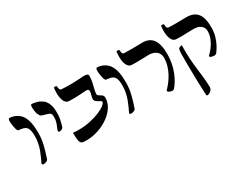

<svg xmlns="http://www.w3.org/2000/svg" viewBox="-87 -1227 2607 2043"><g transform="rotate(-30 1216.5 -205.5)"><path d="M128 3Q122 3 114.5 -1Q107 -5 112 -17Q124 -43 138.5 -74Q153 -105 166 -140.5Q179 -176 187.5 -217Q196 -258 196 -303Q196 -373 177 -403.5Q158 -434 110 -439Q101 -441 91.5 -442Q82 -443 73 -444Q67 -445 60.5 -461Q54 -477 49.5 -501Q45 -525 42.5 -548.5Q40 -572 43 -588Q46 -604 55 -604Q66 -604 77.5 -603Q89 -602 105 -597Q150 -583 181 -551.5Q212 -520 228.5 -463Q245 -406 245 -313Q245 -241 229 -174Q213 -107 186 -28Q180 -10 161 -3.5Q142 3 128 3Z M448 -213Q442 -213 437.5 -216Q433 -219 434 -228Q438 -246 448.5 -268.5Q459 -291 467.5 -320.5Q476 -350 474 -386Q474 -411 463.5 -421Q453 -431 429.5 -438Q406 -445 369 -456Q360 -459 353 -466Q346 -473 339 -490Q335 -495 331 -509Q327 -523 324.5 -541.5Q322 -560 322 -577Q322 -594 325 -605Q328 -616 336 -616Q354 -614 375 -610Q396 -606 414.5 -599.5Q433 -593 444 -583Q469 -571 486.5 -548Q504 -525 514 -492.5Q524 -460 524 -416Q526 -367 518 -326Q510 -285 498 -246Q492 -226 477 -219.5Q462 -213 448 -213Z M649 12Q623 12 606 9Q589 6 580 -7.5Q571 -21 567.5 -49.5Q564 -78 564 -130Q578 -129 589 -127.5Q600 -126 629 -126Q707 -126 774 -140.5Q841 -155 892.5 -176.5Q944 -198 972.5 -220.5Q1001 -243 1001 -260Q1001 -267 989.5 -273.5Q978 -280 962.5 -288.5Q947 -297 936 -308Q925 -319 925 -336Q928 -361 934.5 -383Q941 -405 942 -419Q943 -433 936.5 -441.5Q930 -450 912 -450Q885 -449 859 -447Q833 -445 806.5 -443.5Q780 -442 753 -442Q726 -442 697 -443Q672 -445 656 -463Q640 -481 632.5 -510.5Q625 -540 624.5 -575Q624 -610 629 -646Q630 -650 638 -651Q646 -652 655 -649.5Q664 -647 664 -641Q665 -617 671 -605Q677 -593 693 -592Q724 -590 760 -589Q796 -588 837.5 -589.5Q879 -591 927 -594Q950 -597 971 -596.5Q992 -596 1005.5 -590.5Q1019 -585 1019 -569Q1019 -531 1011.5 -494.5Q1004 -458 995.5 -425.5Q987 -393 985 -367Q984 -352 993.5 -344Q1003 -336 1016 -329Q1029 -322 1039.5 -312Q1050 -302 1050 -283Q1050 -223 1016 -170Q982 -117 924 -76Q866 -35 795 -11.5Q724 12 649 12Z M1204 3Q1198 3 1190.5 -1Q1183 -5 1188 -17Q1200 -43 1214.5 -74Q1229 -105 1242 -140.5Q1255 -176 1263.5 -217Q1272 -258 1272 -303Q1272 -373 1253 -403.5Q1234 -434 1186 -439Q1177 -441 1167.5 -442Q1158 -443 1149 -444Q1143 -445 1136.5 -461Q1130 -477 1125.5 -501Q1121 -525 1118.5 -548.5Q1116 -572 1119 -588Q1122 -604 1131 -604Q1142 -604 1153.5 -603Q1165 -602 1181 -597Q1226 -583 1257 -551.5Q1288 -520 1304.5 -463Q1321 -406 1321 -313Q1321 -241 1305 -174Q1289 -107 1262 -28Q1256 -10 1237 -3.5Q1218 3 1204 3Z M1398 -646Q1399 -650 1407.5 -651Q1416 -652 1424.5 -649.5Q1433 -647 1433 -641Q1434 -617 1439 -605Q1444 -593 1460 -592Q1485 -591 1511 -590.5Q1537 -590 1574 -590.5Q1611 -591 1669 -592Q1716 -594 1750.5 -581Q1785 -568 1807.5 -539.5Q1830 -511 1841.5 -465Q1853 -419 1853 -353Q1853 -294 1842 -239.5Q1831 -185 1812.5 -139Q1794 -93 1772 -57Q1750 -21 1728 4Q1721 12 1705.5 12Q1690 12 1675 6Q1660 0 1654 -9.5Q1648 -19 1660 -29Q1683 -53 1707.5 -84.5Q1732 -116 1753.5 -155.5Q1775 -195 1789 -241.5Q1803 -288 1803 -340Q1803 -367 1789.5 -391.5Q1776 -416 1745 -431.5Q1714 -447 1661 -445Q1623 -444 1589.5 -443Q1556 -442 1525.5 -441.5Q1495 -441 1466 -443Q1441 -445 1425.5 -463Q1410 -481 1402 -510.5Q1394 -540 1393.5 -575Q1393 -610 1398 -646Z M2306 -99Q2299 -90 2283 -89Q2267 -88 2251 -92Q2235 -96 2227.5 -104.5Q2220 -113 2233 -122Q2260 -147 2286 -182.5Q2312 -218 2329.5 -261.5Q2347 -305 2347 -354Q2347 -378 2333.5 -399.5Q2320 -421 2290 -434Q2260 -447 2209 -445Q2171 -444 2137 -443Q2103 -442 2073 -441.5Q2043 -441 2014 -443Q1989 -445 1973 -463Q1957 -481 1949.5 -510.5Q1942 -540 1941 -575Q1940 -610 1946 -646Q1947 -650 1955 -651Q1963 -652 1972 -649.5Q1981 -647 1981 -641Q1981 -617 1986.5 -605Q1992 -593 2008 -592Q2032 -591 2058 -590.5Q2084 -590 2121 -590.5Q2158 -591 2217 -592Q2263 -593 2297.5 -580.5Q2332 -568 2355 -541.5Q2378 -515 2389.5 -471.5Q2401 -428 2401 -366Q2401 -306 2386 -256Q2371 -206 2349.5 -166.5Q2328 -127 2306 -99ZM2005 240Q1999 240 1996.5 238Q1994 236 1993 230Q1991 188 1988.5 126Q1986 64 1984.5 -8.5Q1983 -81 1982.5 -154.5Q1982 -228 1983 -294Q1985 -321 1989 -334.5Q1993 -348 2004 -352L2027 -359L2033 -355Q2031 -266 2035.5 -195Q2040 -124 2047.5 -63.5Q2055 -3 2061.5 55.5Q2068 114 2069 178Q2069 194 2058 208Q2047 222 2032 231Q2017 240 2005 240Z"/></g></svg>

Font: Noto Rashi Hebrew SemiBold
Style: Regular
Weight: 600
Version: Version 1.006